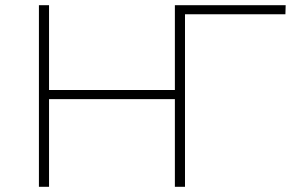

<svg xmlns="http://www.w3.org/2000/svg" viewBox="-20 -720 1130 740"><path d="M1080 -665 1081 -700H654V-373H169V-700H130V0H169V-338H654V0H693V-665Z"/></svg>

Font: Montserrat-Alt1 ExtLt
Style: Regular
Weight: 200
Designer: Differentunic
Foundry: Differentunic
Version: Version 7.222